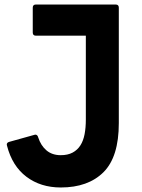

<svg xmlns="http://www.w3.org/2000/svg" viewBox="-20 -778 627 850"><path d="M249 52Q160 52 97 4.5Q34 -43 11 -133L10 -138Q10 -147 21 -150L132 -181L136 -182Q146 -182 149 -170Q161 -133 186 -112Q211 -91 249 -91Q280 -91 301.5 -102.5Q323 -114 336 -134.5Q349 -155 354.5 -184Q360 -213 360 -248V-620H139Q125 -620 125 -634V-744Q125 -758 139 -758H492Q506 -758 506 -744V-233Q506 -83 438 -15.5Q370 52 249 52Z"/></svg>

Font: LINE Seed JP_TTF Bold
Style: Regular
Weight: 700
Designer: LINE & Fontrix & Fontworks
Version: Version 1.009